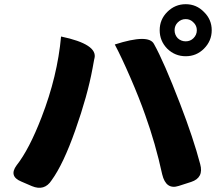

<svg xmlns="http://www.w3.org/2000/svg" viewBox="-20 -876 1040 915"><path d="M827 -694Q843 -679 865 -679Q887 -679 902 -694Q918 -710 918 -732Q918 -754 902 -769Q887 -785 865 -785Q843 -785 827 -769Q812 -754 812 -732Q812 -710 827 -694ZM777 -819Q814 -856 865 -856Q916 -856 952 -819Q989 -783 989 -732Q989 -681 952 -644Q916 -608 865 -608Q814 -608 777 -644Q741 -681 741 -732Q741 -783 777 -819ZM178 -317Q254 -513 271 -702Q448 -665 430 -597Q430 -600 421 -550Q397 -420 339 -256Q282 -94 226 -17Q192 36 132 11L81 -11Q21 -36 59 -88Q119 -164 178 -317ZM672 -328Q644 -408 601 -507Q558 -606 527 -664Q689 -716 714 -666Q761 -582 838 -382Q902 -216 934 -94Q952 -29 891 -9L832 10Q771 30 753 -45Q721 -192 672 -328Z"/></svg>

Font: Swei Half Moon CJK SC
Style: Black
Weight: 900
Version: Version 2.071